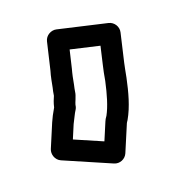

<svg xmlns="http://www.w3.org/2000/svg" viewBox="-63 -751 405 446"><g transform="rotate(-15 139.0 -527.5)"><path d="M151 -415.7 81.4 -438.9 92.4 -473.1C98.3 -487 101.1 -496 104.9 -503C107 -506.7 107.9 -510.9 108 -515C108.3 -519.2 115 -535.7 115 -544C115 -548.5 116.2 -555.2 116.9 -561.4L118.9 -580.4C119.5 -587.1 120.9 -592.6 121.7 -598.4L128.2 -642.8L199.7 -632.7L193.3 -587.5C192.5 -582.5 191.9 -577.1 191.1 -570.6L189.2 -550.8C185.2 -519.5 179.6 -491.7 171 -472C167.4 -465.7 166.9 -464.8 165.2 -459.7ZM159.1 -360.3C172.4 -355.8 186.6 -363.4 190.8 -376.3L212.5 -443.4C213.6 -446.1 214.5 -447 215.7 -449.5C229.1 -478.5 234.7 -511.9 238.8 -545.2L240.9 -565.4C241.5 -570.9 242.1 -576.2 242.7 -580.5L252.7 -650.5C254.7 -664 244.9 -676.9 231.5 -678.8L110.5 -695.8C98.3 -697.5 84.3 -688.7 82.3 -674.6L72.4 -606.5C71.3 -601.6 69.8 -592.4 69.1 -585.6L67.2 -567.5C66.4 -562.6 65.4 -555.1 65.1 -548.3C62.8 -541.3 60.1 -533.6 58.5 -521.9C53 -510.5 48.1 -498.7 45.2 -489.7L26.2 -430.7C22.5 -419.2 28.5 -403.8 42.1 -399.3Z"/></g></svg>

Font: Tape
Style: Regular
Weight: 500
Foundry: Cannot Into Space Fonts
Version: Version 0.97